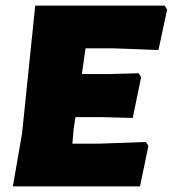

<svg xmlns="http://www.w3.org/2000/svg" viewBox="-20 -667 618 687"><path d="M502 -159 511 -145 481 0H26L59 -190L106 -647H569L578 -633L547 -488L389 -494H286L273 -402H371L476 -405L485 -391L455 -245L340 -248H250L244 -210L239 -153H335Z"/></svg>

Font: Alegreya Sans SC Black
Style: Italic
Weight: 900
Italic angle: -7°
Designer: Juan Pablo del Peral
Foundry: Huerta Tipografica
Version: Version 2.007